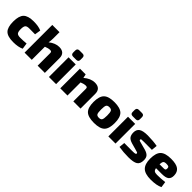

<svg xmlns="http://www.w3.org/2000/svg" viewBox="304 -2070 3431 3431"><g transform="rotate(45 2019.5 -354.5)"><path d="M479 -141 496 -26Q419 12 290 12Q148 12 90 -46.5Q32 -105 32 -249Q32 -393 90.5 -452Q149 -511 292 -511Q413 -511 488 -477L470 -364L323 -365Q265 -365 244 -341Q223 -317 223 -249Q223 -181 244 -157Q265 -133 323 -133Q410 -133 479 -141Z M752 -700V-541Q752 -484 742 -434Q839 -511 937 -511Q1008 -511 1044.5 -475.5Q1081 -440 1081 -372V0H899V-315Q899 -339 890 -348Q881 -357 858 -357Q815 -357 751 -331V0H569V-700Z M1235 -721H1314Q1366 -721 1366 -667V-615Q1366 -562 1314 -562H1235Q1182 -562 1182 -615V-667Q1182 -721 1235 -721ZM1365 0H1184V-497H1365Z M1616 -497 1631 -424Q1733 -511 1839 -511Q1910 -511 1946.5 -475.5Q1983 -440 1983 -372V0H1801V-315Q1801 -339 1792 -348Q1783 -357 1760 -357Q1717 -357 1653 -331V0H1471V-497Z M2331 -511Q2478 -511 2538.5 -451.5Q2599 -392 2599 -248Q2599 -105 2538.5 -46.5Q2478 12 2331 12Q2184 12 2123.5 -46.5Q2063 -105 2063 -248Q2063 -392 2124 -451.5Q2185 -511 2331 -511ZM2331 -383Q2284 -383 2269 -356.5Q2254 -330 2254 -248Q2254 -167 2269 -141Q2284 -115 2331 -115Q2377 -115 2392.5 -141Q2408 -167 2408 -248Q2408 -330 2392.5 -356.5Q2377 -383 2331 -383Z M2737 -721H2816Q2868 -721 2868 -667V-615Q2868 -562 2816 -562H2737Q2684 -562 2684 -615V-667Q2684 -721 2737 -721ZM2867 0H2686V-497H2867Z M3194 -178 3078 -210Q3005 -231 2978.5 -267.5Q2952 -304 2952 -367Q2952 -441 3002.5 -476Q3053 -511 3174 -511Q3318 -509 3417 -490L3406 -380Q3340 -381 3212 -381Q3154 -381 3141 -378.5Q3128 -376 3128 -360Q3128 -357 3128.5 -354Q3129 -351 3130.5 -349Q3132 -347 3133.5 -345.5Q3135 -344 3138 -343L3144 -340Q3147 -338 3152.5 -336.5Q3158 -335 3162.5 -334Q3167 -333 3175 -331Q3183 -329 3189 -327L3309 -295Q3377 -276 3407 -243.5Q3437 -211 3437 -148Q3437 -57 3384 -23Q3331 11 3202 11Q3075 11 2960 -8L2971 -118Q2981 -118 3044 -117.5Q3107 -117 3146 -117Q3220 -117 3240.5 -121.5Q3261 -126 3261 -143Q3261 -147 3260 -150Q3259 -153 3256 -156Q3253 -159 3250.5 -160.5Q3248 -162 3241.5 -164Q3235 -166 3229.5 -167.5Q3224 -169 3213.5 -172Q3203 -175 3194 -178Z M3838 -201H3689Q3696 -160 3717.5 -144.5Q3739 -129 3787 -129Q3878 -129 3982 -141L3998 -30Q3915 12 3767 12Q3620 12 3557.5 -50Q3495 -112 3495 -246Q3495 -392 3556.5 -451.5Q3618 -511 3764 -511Q3895 -511 3953 -467.5Q4011 -424 4012 -335Q4013 -265 3973 -233Q3933 -201 3838 -201ZM3685 -295H3787Q3818 -295 3827.5 -304.5Q3837 -314 3837 -339Q3837 -368 3822 -378Q3807 -388 3769 -388Q3722 -389 3705 -371Q3688 -353 3685 -295Z"/></g></svg>

Font: Ezarion Extra Bold
Style: Regular
Weight: 800
Designer: Natanael Gama
Version: Version 1.001;PS 001.001;hotconv 1.0.70;makeotf.lib2.5.58329